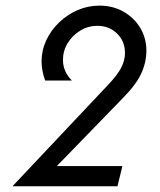

<svg xmlns="http://www.w3.org/2000/svg" viewBox="-20 -653 561 673"><path d="M23.6 0 357.6 -354.2Q392.4 -391 405.2 -416.3Q418.1 -441.7 418.1 -467.4Q418.1 -508.3 390.3 -535.4Q362.5 -562.5 321.5 -562.5Q288.9 -562.5 261.5 -545.8Q234 -529.2 217.4 -502.1Q200.7 -475 200.7 -443.1Q200.7 -402.1 231.9 -370.8H138.2Q125.7 -405.6 125.7 -437.5Q125.7 -476.4 142 -511.5Q158.3 -546.5 186.8 -574Q215.3 -601.4 251.7 -617.4Q288.2 -633.3 328.5 -633.3Q375 -633.3 412.2 -612.5Q449.3 -591.7 471.2 -555.9Q493.1 -520.1 493.1 -475Q493.1 -434.7 475.3 -395.8Q457.6 -356.9 411.1 -309.7L179.2 -70.8H409L391.7 0Z"/></svg>

Font: Afacad
Style: Italic
Weight: 400
Italic angle: -14°
Designer: Kristian Moeller
Foundry: Dicotype
Version: Version 1.000